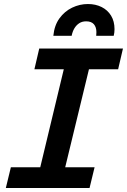

<svg xmlns="http://www.w3.org/2000/svg" viewBox="-20 -934 631 954"><path d="M9 0 34 -103H180L297 -590H151L175 -693H591L567 -590H422L304 -103H450L425 0ZM245 -756Q250 -808 275.5 -843Q301 -878 338.5 -896Q376 -914 417 -914Q455 -914 485 -899Q515 -884 532 -856Q549 -828 549 -789Q549 -781 548 -772.5Q547 -764 545 -756H458Q458 -760 458.5 -764.5Q459 -769 459 -774Q459 -799 446.5 -813.5Q434 -828 408 -828Q388 -828 373.5 -818.5Q359 -809 349.5 -793Q340 -777 336 -756Z"/></svg>

Font: Ubuntu Sans Mono SemiBold
Style: Italic
Weight: 600
Italic angle: -13.5°
Monospace: yes
Designer: Dalton Maag Ltd
Foundry: Dalton Maag Ltd
Version: Version 1.006